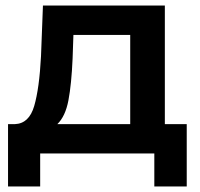

<svg xmlns="http://www.w3.org/2000/svg" viewBox="-20 -554 722 693"><path d="M654 -106V119H537V0H125V119H9V-106H34Q85 -108 103.5 -171.5Q122 -235 128 -351L135 -534H575V-106ZM187 -106H450V-428H245L242 -342Q238 -250 227 -192Q216 -134 187 -106Z"/></svg>

Font: mBank SemiBold
Style: Regular
Weight: 600
Designer: Julieta Ulanovsky
Foundry: Julieta Ulanovsky
Version: Version 7.200